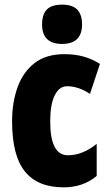

<svg xmlns="http://www.w3.org/2000/svg" viewBox="-20 -796 473 826"><path d="M254 10Q142 10 87 -58.5Q32 -127 32 -274Q32 -355 55.5 -420.5Q79 -486 128.5 -524.5Q178 -563 257 -563Q303 -563 340 -552.5Q377 -542 410 -521L367 -392Q318 -425 268 -425Q235 -425 215.5 -386Q196 -347 196 -274Q196 -128 272 -128Q335 -128 396 -177V-39Q337 10 254 10ZM247 -776Q292 -776 312.5 -754.5Q333 -733 333 -691Q333 -607 247 -607Q161 -607 161 -691Q161 -734 181.5 -755Q202 -776 247 -776Z"/></svg>

Font: Noto Sans Sinhala ExtraCondensed Black
Style: Regular
Weight: 900
Width: 2
Designer: Jelle Bosma - Monotype Design Team
Foundry: Monotype Imaging Inc.
Version: Version 2.006; ttfautohint (v1.8.4.7-5d5b)